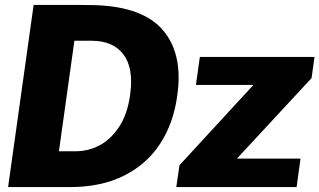

<svg xmlns="http://www.w3.org/2000/svg" viewBox="-20 -762 1301 782"><path d="M227 -742Q338 -742 370 -741Q564 -734 645 -637.5Q726 -541 702 -373Q687 -261 632.5 -177Q578 -93 485 -46.5Q392 0 264 0H13L117 -742ZM220 -146H290Q339 -146 384.5 -169.5Q430 -193 464.5 -244.5Q499 -296 510 -376Q525 -484 483 -540Q441 -596 353 -596H283ZM711 -89 1012 -416H778L794 -530H1261L1249 -444L945 -116H1204L1188 0H698Z"/></svg>

Font: Morrison ExtraBold
Style: Regular
Weight: 800
Designer: Pablo Impallari, Rodrigo Fuenzalida (Modified by Dan O. Williams)
Version: Version 0.03;June 6, 2019;FontCreator 11.5.0.2425 64-bit; tt